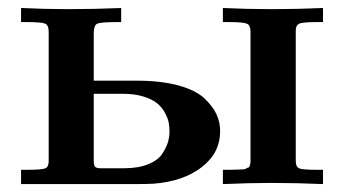

<svg xmlns="http://www.w3.org/2000/svg" viewBox="-20 -465 870 485"><path d="M33.2 0V-36.1H49.8Q86.9 -36.1 95 -40Q103 -43.9 103 -58.1V-384.8Q103 -401.9 93.5 -405.5Q84 -409.2 47.9 -409.2H33.2V-444.8Q93.3 -441.9 153.8 -441.9Q219.7 -441.9 286.1 -444.8V-409.2H274.9Q233.9 -409.2 225.3 -405Q216.8 -400.9 216.8 -380.9V-261.2H325.2Q387.2 -261.2 431.2 -249Q475.1 -236.8 496.6 -216.3Q518.1 -195.8 527.1 -175.8Q536.1 -155.8 536.1 -133.8Q536.1 -78.6 489.5 -42.7Q442.9 -6.8 368.2 -1Q353 0 321.8 0ZM216.8 -60.1Q216.8 -46.9 220.5 -43.5Q224.1 -40 233.9 -40H293.9Q329.1 -40 354 -50Q378.9 -60.1 389.4 -75.9Q399.9 -91.8 404.1 -105.5Q408.2 -119.1 408.2 -133.8Q408.2 -145 406 -156Q403.8 -167 396.5 -180.4Q389.2 -193.8 377.2 -203.9Q365.2 -213.9 343 -220.9Q320.8 -228 292 -228H216.8ZM543 0V-36.1H561Q572.3 -36.1 579.6 -36.6Q586.9 -37.1 593 -37.1Q599.1 -37.1 602.5 -39.6Q606 -42 607.9 -42Q609.9 -42 610.8 -46.4Q611.8 -50.8 612.3 -51.3Q612.8 -51.8 612.8 -59.3Q612.8 -66.9 612.8 -68.8V-384.8Q612.8 -400.9 604 -405Q595.2 -409.2 560.1 -409.2H543V-444.8Q604 -441.9 666 -441.9Q731.9 -441.9 795.9 -444.8V-409.2H779.8Q743.7 -409.2 735.4 -405Q727.1 -400.9 727.1 -388.2V-59.1Q727.1 -43 736.1 -39.6Q745.1 -36.1 779.8 -36.1H795.9V0Q731.9 -2.9 666 -2.9H663.1Q610.8 -2.9 543 0Z"/></svg>

Font: CMU Serif
Style: Bold
Weight: 700
Version: Version 0.7.0